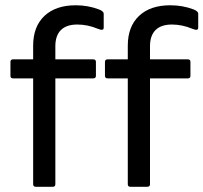

<svg xmlns="http://www.w3.org/2000/svg" viewBox="-20 -715 779 735"><path d="M117.2 0Q106.9 0 106.9 -9.8V-415H29.8Q20 -415 20 -424.8V-478Q20 -487.8 29.8 -487.8H106.9V-540Q106.9 -613.3 150.1 -654.1Q193.4 -694.8 270 -694.8Q316.9 -694.8 357.9 -679.2Q377 -672.4 377 -662.1V-608.9Q377 -595.2 354 -605Q315.4 -621.1 275.9 -621.1Q234.4 -621.1 213.1 -599.9Q191.9 -578.6 191.9 -538.1V-487.8H336.9Q347.2 -487.8 347.2 -478V-424.8Q347.2 -415 336.9 -415H191.9V-9.8Q191.9 0 182.1 0ZM479 0Q469.2 0 469.2 -9.8V-415H392.1Q381.8 -415 381.8 -424.8V-478Q381.8 -487.8 392.1 -487.8H469.2V-540Q469.2 -613.3 512.2 -654.1Q555.2 -694.8 631.8 -694.8Q679.2 -694.8 720.2 -679.2Q738.8 -672.4 738.8 -662.1V-608.9Q738.8 -595.2 715.8 -605Q677.2 -621.1 638.2 -621.1Q596.7 -621.1 575.4 -599.9Q554.2 -578.6 554.2 -538.1V-487.8H699.2Q709 -487.8 709 -478V-424.8Q709 -415 699.2 -415H554.2V-9.8Q554.2 0 543.9 0Z"/></svg>

Font: Sofia Sans
Style: Regular
Weight: 400
Designer: Botio Nikoltchev, Ani Petrova
Foundry: lettersoup
Version: Version 4.100